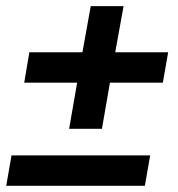

<svg xmlns="http://www.w3.org/2000/svg" viewBox="-23 -600 575 620"><path d="M444.8 0H-2.9L14.2 -98.1H461.9ZM306.2 -184.1H200.2L226.1 -333H55.2L71.8 -431.2H243.2L270 -580.1H376L349.1 -431.2H520L502.9 -333H332Z"/></svg>

Font: Creato Display
Style: Bold Italic
Weight: 700
Italic angle: -10°
Version: Version 1.000